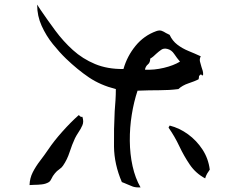

<svg xmlns="http://www.w3.org/2000/svg" viewBox="-20 -795 1040 832"><path d="M860 -470Q856 -466 854 -470Q851 -475 847 -470Q843 -467 842.5 -465Q842 -463 842 -460Q842 -455 840 -451Q824 -443 797 -434Q770 -425 753 -409Q714 -404 670.5 -404Q627 -404 576 -402Q560 -354 551 -298Q542 -242 542.5 -184.5Q543 -127 554.5 -75Q566 -23 589 17Q568 18 555.5 13.5Q543 9 530 3Q525 1 519.5 -1.5Q514 -4 508 -6Q475 -83 474 -159.5Q473 -236 477 -313Q479 -337 480.5 -361Q482 -385 482 -409Q415 -426 365.5 -459.5Q316 -493 266 -541Q238 -568 209 -604Q180 -640 160.5 -683Q141 -726 141 -774V-775Q145 -769 148.5 -763.5Q152 -758 156 -752Q186 -708 220 -662Q254 -616 296 -578Q338 -540 392 -517.5Q446 -495 515 -496Q531 -552 567.5 -596.5Q604 -641 657 -660Q671 -665 680.5 -661.5Q690 -658 699 -652Q703 -650 707 -648Q711 -646 715 -644Q727 -618 748.5 -601.5Q770 -585 797 -574Q824 -563 850 -551Q844 -540 846.5 -528.5Q849 -517 853 -505Q856 -497 858.5 -488Q861 -479 860 -470ZM337 -289Q344 -268 337 -252Q330 -236 319 -220Q315 -214 311.5 -208Q308 -202 305 -196Q292 -168 281.5 -135.5Q271 -103 253 -77Q248 -69 237 -61.5Q226 -54 218 -44Q208 -32 203.5 -21.5Q199 -11 192 -6Q179 2 161.5 4Q144 6 127 6Q122 6 117 6.5Q112 7 108 7Q109 -23 122 -48.5Q135 -74 153.5 -98Q172 -122 189 -147Q213 -183 250 -224.5Q287 -266 321 -296Q323 -296 326 -292Q328 -290 330 -289Q332 -288 337 -289ZM889 -60Q883 -52 877.5 -42.5Q872 -33 869 -22Q828 -44 802.5 -81.5Q777 -119 757 -161.5Q737 -204 711 -241Q710 -244 713 -247Q715 -249 715 -251Q758 -240 795 -213Q832 -186 857.5 -147Q883 -108 889 -60ZM760 -528Q747 -543 735 -561Q723 -579 705 -583Q690 -587 679 -579.5Q668 -572 657 -562Q651 -556 644.5 -550.5Q638 -545 631 -541Q631 -524 621 -516Q611 -508 608 -493Q648 -491 690 -501Q732 -511 760 -528Z"/></svg>

Font: Yuji Mai
Style: Regular
Weight: 400
Designer: Kataoka Yuji
Foundry: Kinuta Font Factory
Version: Version 3.002